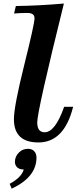

<svg xmlns="http://www.w3.org/2000/svg" viewBox="-20 -810 445 1105"><path d="M201.2 9.8Q60.1 9.8 60.1 -124Q60.1 -197.8 119.4 -435.5Q178.7 -673.3 178.7 -704.6Q178.7 -735.4 138.7 -735.4Q98.1 -735.4 61 -732.4L71.3 -775.4Q199.7 -776.9 347.7 -789.6Q194.3 -170.9 194.3 -105.5Q194.3 -48.8 236.8 -48.8Q297.9 -48.8 349.1 -195.3H400.9Q349.6 9.8 201.2 9.8ZM47.4 275.9 35.6 248Q104 210.9 116.7 165.5Q85.9 165.5 73.2 146.5Q65.9 135.3 65.9 121.1Q65.9 90.3 90.3 66.4Q110.8 46.4 141.6 46.4Q169.4 46.4 182.1 66.9Q189.9 80.1 189.9 97.7Q189.9 208.5 47.4 275.9Z"/></svg>

Font: Munson
Style: Bold Italic
Weight: 700
Italic angle: -12°
Designer: Paul James MIller
Foundry: High-Logic / Made with FontCreator
Version: Version 2.10;May 5, 2019;FontCreator 11.5.0.2430 64-bit